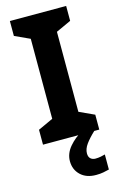

<svg xmlns="http://www.w3.org/2000/svg" viewBox="-141 -773 672 1071"><g transform="rotate(-15 194.5 -237.0)"><path d="M357 0H32V-86L119 -126V-588L32 -628V-714H357V-628L270 -588V-126L357 -86ZM256 111Q256 131 267 141Q278 151 295 151Q311 151 326 148Q341 145 351 142V229Q335 233 317 236.5Q299 240 275 240Q219 240 186 208.5Q153 177 153 128Q153 84 185 46Q217 8 263 -17L328 0Q294 32 275 58.5Q256 85 256 111Z"/></g></svg>

Font: Noto Sans Gurmukhi
Style: Bold
Weight: 700
Designer: Jelle Bosma - Monotype Design Team
Foundry: Monotype Imaging Inc.
Version: Version 2.004; ttfautohint (v1.8.4.7-5d5b)